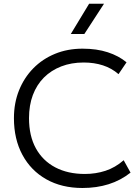

<svg xmlns="http://www.w3.org/2000/svg" viewBox="-20 -970 736 1006"><path d="M412 15Q303.5 15 222.8 -30.5Q142 -76 97.5 -158.5Q53 -241 53 -350.5Q53 -430 79.5 -496.2Q106 -562.5 154.2 -611.8Q202.5 -661 268.2 -688Q334 -715 412.5 -715Q487 -715 544.5 -696.2Q602 -677.5 643 -643.5L601 -581.5Q565.5 -612.5 519.5 -627.5Q473.5 -642.5 418.5 -642.5Q353.5 -642.5 300.8 -622Q248 -601.5 210.2 -563.8Q172.5 -526 152.2 -472.2Q132 -418.5 132 -351Q132 -258 168 -192.8Q204 -127.5 269.8 -93Q335.5 -58.5 424.5 -58.5Q481.5 -58.5 532.8 -75.2Q584 -92 628 -130.5L664 -65.5Q612 -24.5 549.2 -4.8Q486.5 15 412 15ZM351 -792 447 -950.5H525L422 -792Z"/></svg>

Font: Geologica Roman ExtraLight
Style: Regular
Weight: 250
Designer: Sindre Bremnes, Frode Helland
Foundry: Monokrom Skriftforlag AS
Version: Version 1.010;gftools[0.9.28]